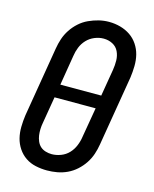

<svg xmlns="http://www.w3.org/2000/svg" viewBox="-114 -822 727 907"><g transform="rotate(15 250.0 -369.0)"><path d="M203 8Q175 8 147.5 2Q120 -4 98 -19Q76 -34 61 -56.5Q46 -79 39.5 -105Q33 -131 33.5 -160Q34 -189 38 -217L95 -559Q99 -584 107 -608Q115 -632 129.5 -654Q144 -676 164 -694Q184 -712 208 -723Q232 -734 256.5 -740Q281 -746 306 -746Q335 -746 362 -738.5Q389 -731 411 -716Q433 -701 448 -678.5Q463 -656 469.5 -630Q476 -604 475.5 -575Q475 -546 471 -518L414 -176Q410 -151 402 -127Q394 -103 379.5 -81Q365 -59 345 -41Q325 -23 301.5 -12Q278 -1 253 3.5Q228 8 203 8ZM160 -400H360L382 -531Q386 -555 385.5 -578.5Q385 -602 375.5 -622Q366 -642 346 -652.5Q326 -663 302 -663Q280 -663 258 -654Q236 -645 220 -628Q204 -611 195.5 -589.5Q187 -568 184 -546ZM205 -72Q227 -72 249.5 -80.5Q272 -89 288 -106Q304 -123 313 -145Q322 -167 325 -189L350 -335H149L127 -204Q124 -188 123.5 -172.5Q123 -157 125 -142.5Q127 -128 133 -114Q139 -100 149.5 -90.5Q160 -81 175 -76.5Q190 -72 205 -72Z"/></g></svg>

Font: Iosevka Curly Slab MdObl
Style: Regular
Weight: 500
Italic angle: -9°
Monospace: yes
Designer: Belleve Invis
Foundry: Belleve Invis
Version: Version 11.0.0; ttfautohint (v1.8.3)